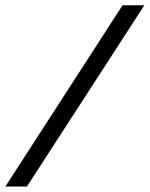

<svg xmlns="http://www.w3.org/2000/svg" viewBox="-31 -650 558 715"><path d="M-11 44.6 425.3 -630.3H506.5L69.3 44.6Z"/></svg>

Font: Alumni Sans SC Thin
Style: Italic
Weight: 100
Italic angle: -8°
Designer: Robert E. Leuschke
Foundry: Robert E. Leuschke
Version: Version 1.016